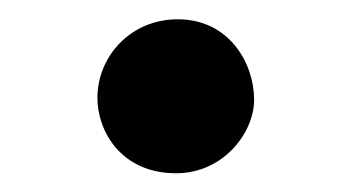

<svg xmlns="http://www.w3.org/2000/svg" viewBox="-20 -416 374 204"><path d="M83.5 -312C83.5 -276.4 108.9 -231.9 167 -231.9C217.3 -231.9 250 -274.9 250 -310.1C250 -348.6 223.6 -395.5 168.9 -395.5C118.2 -395.5 83.5 -355.5 83.5 -312Z"/></svg>

Font: Stoke
Style: Regular
Weight: 400
Designer: Nicole Fally
Foundry: Nicole Fally
Version: Version 1.002